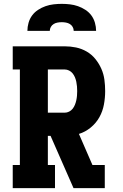

<svg xmlns="http://www.w3.org/2000/svg" viewBox="-20 -975 640 995"><path d="M46 0V-120H83V-615H46V-735H315Q345 -735 374 -729Q403 -723 429 -708Q455 -693 474 -669.5Q493 -646 505 -619Q517 -592 521 -562.5Q525 -533 525 -503Q525 -468 518.5 -433Q512 -398 495 -367.5Q478 -337 450 -314Q422 -291 389 -281L459 -120H523V0H361L242 -271H228V-120H265V0ZM228 -391H315Q327 -391 338 -396.5Q349 -402 356.5 -411.5Q364 -421 368.5 -432.5Q373 -444 375.5 -455.5Q378 -467 379 -479Q380 -491 380 -503Q380 -515 379 -527Q378 -539 375.5 -551Q373 -563 368.5 -574Q364 -585 356.5 -594.5Q349 -604 338 -609.5Q327 -615 315 -615H228ZM122 -815Q122 -836 128 -857Q134 -878 146.5 -895Q159 -912 177.5 -924Q196 -936 216 -943Q236 -950 257.5 -952.5Q279 -955 300 -955Q321 -955 342.5 -952.5Q364 -950 384 -943Q404 -936 422.5 -924Q441 -912 453.5 -895Q466 -878 472 -857Q478 -836 478 -815H362Q362 -826 356.5 -835.5Q351 -845 342 -850.5Q333 -856 322 -858Q311 -860 300 -860Q289 -860 278 -858Q267 -856 258 -850.5Q249 -845 243.5 -835.5Q238 -826 238 -815Z"/></svg>

Font: Iosevka Slab Heavy Extended
Style: Regular
Weight: 900
Width: 7
Monospace: yes
Designer: Belleve Invis
Foundry: Belleve Invis
Version: Version 11.1.0; ttfautohint (v1.8.3)